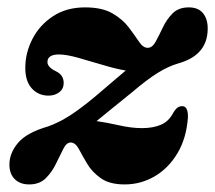

<svg xmlns="http://www.w3.org/2000/svg" viewBox="-20 -488 583 520"><path d="M489 -170.5Q485 -113.5 460.5 -72.8Q436 -32 398.5 -10.2Q361 11.5 317.5 11.5Q276.5 11.5 252.8 -5.5Q229 -22.5 215.8 -45Q202.5 -67.5 193.5 -84.5Q184.5 -101.5 172 -102Q160.5 -102.5 151.8 -85.5Q143 -68.5 132.2 -45.8Q121.5 -23 104.5 -5.8Q87.5 11.5 59 11.5Q34.5 11.5 20 -2.8Q5.5 -17 5.5 -42.5Q5.5 -73.5 29 -101.2Q52.5 -129 110 -145.5Q139.5 -156 168.8 -174.8Q198 -193.5 236.5 -225.5Q264 -249 285 -266.8Q306 -284.5 320.5 -297Q293.5 -301.5 258.8 -312Q224 -322.5 191.8 -331.5Q159.5 -340.5 140 -340.5Q108.5 -340.5 108.5 -320Q108.5 -306 131.5 -295Q152.5 -285 152.5 -263Q152.5 -247.5 140.5 -238.2Q128.5 -229 111.5 -229Q84 -229 66.2 -248.5Q48.5 -268 48.5 -304Q48.5 -345 68 -382.8Q87.5 -420.5 123.8 -444.2Q160 -468 210.5 -468Q257 -468 285 -451.5Q313 -435 329.2 -413.2Q345.5 -391.5 356.5 -375Q367.5 -358.5 380 -358.5Q392.5 -358.5 401.5 -375Q410.5 -391.5 420.8 -413.2Q431 -435 447.2 -451.5Q463.5 -468 491 -468Q517.5 -468 530.2 -451.8Q543 -435.5 542.5 -409.5Q542 -338 462 -316Q436 -308.5 407 -290.5Q378 -272.5 337.5 -238Q302.5 -209.5 279.5 -191Q256.5 -172.5 241.5 -160Q267.5 -156.5 301.5 -148.8Q335.5 -141 364.5 -141Q394.5 -141 416 -150.2Q437.5 -159.5 449.5 -183Q456 -193.5 461.5 -197Q467 -200.5 473.5 -200.5Q489.5 -200.5 489 -170.5Z"/></svg>

Font: Fraunces 72pt S050
Style: Bold Italic
Weight: 700
Italic angle: -16°
Version: Version 1.000; ttfautohint (v1.8.3)